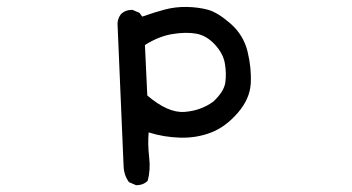

<svg xmlns="http://www.w3.org/2000/svg" viewBox="-20 -414 1040 567"><path d="M382 133 361 124Q346 104 345 76.5Q344 49 327 -345Q328 -360 337 -372Q350 -385 371 -385L392 -376L400 -365Q437 -378 467.5 -386Q498 -394 531 -393.5Q564 -393 593 -385.5Q622 -378 660.5 -344.5Q699 -311 711 -262Q723 -213 720.5 -167.5Q718 -122 682 -80.5Q646 -39 603 -22.5Q560 -6 511.5 -7.5Q463 -9 419 -23Q416 13 420.5 50.5Q425 88 416 120Q403 133 382 133ZM610 -114Q642 -144 645.5 -171Q649 -198 644 -227Q639 -256 614.5 -282.5Q590 -309 560 -314.5Q530 -320 489.5 -313.5Q449 -307 408 -281L415 -132Q476 -80 524.5 -83.5Q573 -87 610 -114Z"/></svg>

Font: Kosefont JP
Style: Regular
Weight: 400
Designer: Nozomi Seto 瀬戸のぞみ
Version: Version 3.00;June 19, 2020